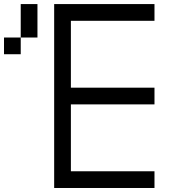

<svg xmlns="http://www.w3.org/2000/svg" viewBox="-20 -937 873 957"><path d="M750 -916.7V-833.3H333.3V-500H750V-416.7H333.3V-83.3H750V0H250V-916.7ZM83.3 -916.7H166.7V-750H83.3ZM0 -666.7V-750H83.3V-666.7Z"/></svg>

Font: Galmuri11 Regular
Style: Regular
Weight: 400
Designer: Minseo Lee (Quiple)
Version: Version 2.356;hotconv 1.1.0;makeotfexe 2.6.0 DEVELOPMENT